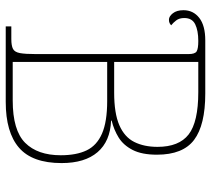

<svg xmlns="http://www.w3.org/2000/svg" viewBox="-54 -700 754 687"><g transform="rotate(90 323.5 -357.0)"><path d="M75 0V-20H120Q144 -20 155.5 -26Q167 -32 170.5 -51Q174 -70 174 -108V-654Q174 -677 164.5 -683Q155 -689 127 -689Q90 -689 67.5 -678Q45 -667 45 -639Q45 -621 53.5 -610Q62 -599 71 -592Q68 -589 63.5 -586.5Q59 -584 51 -584Q39 -584 28 -598Q17 -612 17 -636Q17 -671 44.5 -692.5Q72 -714 125 -714H315Q428 -714 481 -674Q534 -634 534 -541Q534 -487 517 -454Q500 -421 472.5 -404Q445 -387 412 -379V-377Q486 -374 525 -328.5Q564 -283 564 -200Q564 -95 509 -47.5Q454 0 345 0ZM312 -388Q386 -388 428.5 -406.5Q471 -425 488.5 -460Q506 -495 506 -543Q506 -620 461.5 -654.5Q417 -689 310 -689H202V-388ZM340 -25Q447 -25 491.5 -69.5Q536 -114 536 -197Q536 -253 518.5 -289.5Q501 -326 458.5 -344.5Q416 -363 342 -363H202V-25Z"/></g></svg>

Font: Noto Serif Thin
Style: Regular
Weight: 100
Designer: Monotype Design Team
Foundry: Monotype Imaging Inc.
Version: Version 2.015